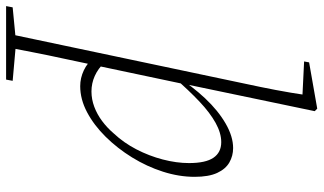

<svg xmlns="http://www.w3.org/2000/svg" viewBox="-314 -554 1035 614"><g transform="rotate(90 203.0 -247.5)"><path d="M-84 250 -80 229 24 219H42L155 229L151 250ZM3 250 165 -518Q175 -564 184 -611Q193 -658 201 -712L216 -697L93 -703L96 -719L244 -745L252 -737L166 -325L165 -317L105 -33L103 -24Q94 20 83.5 68Q73 116 64 162.5Q55 209 47 250ZM172 13Q146 13 121.5 1.5Q97 -10 78 -33L96 -65Q116 -44 139.5 -33.5Q163 -23 189 -23Q214 -23 238 -32Q262 -41 283.5 -57Q305 -73 323 -94Q353 -126 374 -166.5Q395 -207 406.5 -251Q418 -295 418 -335Q418 -388 401 -413Q384 -438 351 -438Q322 -438 289.5 -420Q257 -402 221.5 -368.5Q186 -335 146 -289L134 -294H140Q172 -345 211 -386.5Q250 -428 291.5 -452Q333 -476 370 -476Q395 -476 416 -464Q437 -452 449.5 -425Q462 -398 462 -353Q462 -303 445.5 -251.5Q429 -200 400 -153Q371 -106 334 -68.5Q297 -31 255.5 -9Q214 13 172 13Z"/></g></svg>

Font: Source Serif 4 36pt Light
Style: Italic
Weight: 300
Italic angle: -12°
Designer: Frank Grießhammer
Foundry: Adobe Systems Incorporated
Version: Version 4.004;hotconv 1.0.116;makeotfexe 2.5.65601